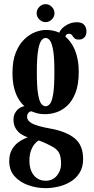

<svg xmlns="http://www.w3.org/2000/svg" viewBox="-20 -678 462 946"><path d="M205.5 249Q160 249 118.8 234.2Q77.5 219.5 51.5 190.2Q25.5 161 25.5 116Q25.5 83 38 60.5Q50.5 38 67.8 25Q85 12 99.2 5.8Q113.5 -0.5 117 -1.5Q113.5 -2.5 102.5 -7Q91.5 -11.5 78.5 -21.2Q65.5 -31 56 -47.5Q46.5 -64 46.5 -88.5Q46.5 -106.5 53.2 -119.5Q60 -132.5 69.8 -140.8Q79.5 -149 89.5 -152Q91.5 -153 95.2 -154Q99 -155 100.5 -154.5Q97.5 -157 88.2 -167Q79 -177 68 -196.2Q57 -215.5 49.2 -246Q41.5 -276.5 41.5 -319.5Q41.5 -379 57.8 -419.2Q74 -459.5 99.5 -484Q125 -508.5 153.2 -519.5Q181.5 -530.5 206 -530.5Q257 -530.5 293 -504.5Q329 -478.5 348.5 -432.5Q368 -386.5 368 -325.5Q368 -261.5 351.8 -220.2Q335.5 -179 310 -156Q284.5 -133 256.2 -124.2Q228 -115.5 204.5 -115.5Q175.5 -115.5 157.8 -121.5Q140 -127.5 135.5 -129Q135 -129.5 134.8 -129.5Q134.5 -129.5 133.5 -129.5Q127 -129.5 120.2 -122.2Q113.5 -115 113.5 -102Q113.5 -83.5 137.5 -70Q161.5 -56.5 228 -44.5Q304.5 -31 347 2.8Q389.5 36.5 389.5 105.5Q389.5 147 371.2 175Q353 203 324.5 219.2Q296 235.5 264.2 242.2Q232.5 249 205.5 249ZM205.5 212.5Q239.5 212.5 260.2 187.5Q281 162.5 281 129.5Q281 94.5 271 75.2Q261 56 233.5 42Q223.5 36.5 211.2 30.8Q199 25 188 20.5Q177 16 170.5 14Q160.5 19.5 150 32.2Q139.5 45 132.2 65.2Q125 85.5 125 114.5Q125 143.5 134.5 165.5Q144 187.5 162 200Q180 212.5 205.5 212.5ZM204.5 -154.5Q216 -154.5 225.8 -165.8Q235.5 -177 241.8 -213Q248 -249 248 -323.5Q248 -395 241.8 -430.8Q235.5 -466.5 225.8 -478.8Q216 -491 205 -491Q194 -491 184 -478.8Q174 -466.5 167.8 -430Q161.5 -393.5 161.5 -321.5Q161.5 -247.5 168 -212Q174.5 -176.5 184.2 -165.5Q194 -154.5 204.5 -154.5ZM264 -491.5Q269.5 -527.5 297.8 -548Q326 -568.5 357.5 -568.5Q384 -568.5 395 -555.5Q406 -542.5 406 -523Q406 -504 395.5 -493.5Q385 -483 369 -483Q353 -483 346.2 -490.2Q339.5 -497.5 335 -504.5Q330.5 -511.5 319 -511.5Q312.5 -511.5 307.2 -507.5Q302 -503.5 302 -490.5ZM205 -569Q187 -569 173.8 -582.2Q160.5 -595.5 160.5 -612.5Q160.5 -631 173.8 -644.2Q187 -657.5 205 -657.5Q222 -657.5 235.2 -644.2Q248.5 -631 248.5 -612.5Q248.5 -595.5 235.2 -582.2Q222 -569 205 -569Z"/></svg>

Font: Imbue Thin 10pt
Style: Bold
Weight: 700
Version: Version 1.102